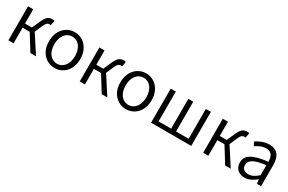

<svg xmlns="http://www.w3.org/2000/svg" viewBox="111 -1590 3963 2639"><g transform="rotate(30 2093.0 -270.5)"><path d="M94 0H176V-248H289L443 0H532L348 -284L397 -397C426 -465 448 -474 476 -474C484 -474 488 -473 494 -471L509 -548C502 -552 490 -554 478 -554C422 -554 384 -537 341 -438L286 -314H176V-540H94Z M831 13C963 13 1079 -91 1079 -269C1079 -450 963 -554 831 -554C699 -554 583 -450 583 -269C583 -91 699 13 831 13ZM831 -55C734 -55 667 -141 667 -269C667 -398 734 -485 831 -485C929 -485 996 -398 996 -269C996 -141 929 -55 831 -55Z M1226 0H1308V-248H1421L1575 0H1664L1480 -284L1529 -397C1558 -465 1580 -474 1608 -474C1616 -474 1620 -473 1626 -471L1641 -548C1634 -552 1622 -554 1610 -554C1554 -554 1516 -537 1473 -438L1418 -314H1308V-540H1226Z M1963 13C2095 13 2211 -91 2211 -269C2211 -450 2095 -554 1963 -554C1831 -554 1715 -450 1715 -269C1715 -91 1831 13 1963 13ZM1963 -55C1866 -55 1799 -141 1799 -269C1799 -398 1866 -485 1963 -485C2061 -485 2128 -398 2128 -269C2128 -141 2061 -55 1963 -55Z M2358 0H2996V-540H2916V-67H2716V-540H2638V-67H2439V-540H2358Z M3185 0H3267V-248H3380L3534 0H3623L3439 -284L3488 -397C3517 -465 3539 -474 3567 -474C3575 -474 3579 -473 3585 -471L3600 -548C3593 -552 3581 -554 3569 -554C3513 -554 3475 -537 3432 -438L3377 -314H3267V-540H3185Z M3845 13C3913 13 3975 -22 4027 -66H4030L4038 0H4104V-335C4104 -465 4052 -554 3921 -554C3834 -554 3758 -514 3712 -484L3744 -426C3785 -455 3843 -486 3908 -486C4001 -486 4024 -414 4023 -341C3791 -315 3688 -257 3688 -139C3688 -41 3756 13 3845 13ZM3867 -53C3812 -53 3767 -79 3767 -144C3767 -218 3832 -264 4023 -286V-128C3968 -79 3921 -53 3867 -53Z"/></g></svg>

Font: Noto Sans CJK HK DemiLight
Style: Regular
Weight: 350
Designer: Ryoko NISHIZUKA 西塚涼子 (kana, bopomofo & ideographs); Paul D. Hunt (Latin, Greek & Cyrillic); Sandoll Communications 산돌커뮤니
Foundry: Adobe
Version: Version 2.004;hotconv 1.0.118;makeotfexe 2.5.65603